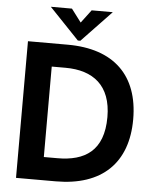

<svg xmlns="http://www.w3.org/2000/svg" viewBox="-62 -1017 853 1068"><g transform="rotate(5 364.0 -482.5)"><path d="M68 0H290C547 0 689 -137 689 -381C689 -626 548 -763 290 -763H68ZM178 -965 344 -791H358L524 -965H406L351 -892L296 -965ZM212 -129V-634H289C443 -634 545 -558 545 -381C545 -192 440 -129 288 -129Z"/></g></svg>

Font: Swile Sans
Style: Bold
Weight: 700
Designer: Lord
Foundry: Lord
Version: Version 1.477;FEAKit 1.0